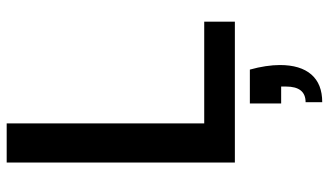

<svg xmlns="http://www.w3.org/2000/svg" viewBox="-230 -511 1008 589"><g transform="rotate(-90 274.5 -216.0)"><path d="M71 0V-700H191V-94H503V0ZM256 268V217Q304 217 304 157V142H252V46H356Q363 71 366.5 94.5Q370 118 370 138Q370 201 341 234.5Q312 268 256 268Z"/></g></svg>

Font: DM Sans SemiBold
Style: Regular
Weight: 600
Designer: Colophon Foundry, Jonny Pinhorn
Foundry: Colophon Foundry
Version: Version 4.004; ttfautohint (v1.8.4.7-5d5b)